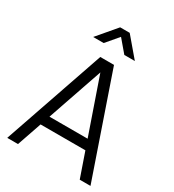

<svg xmlns="http://www.w3.org/2000/svg" viewBox="-220 -1063 1074 1186"><g transform="rotate(30 317.0 -470.0)"><path d="M168 -805 282.7 -940H350.7L465.3 -805H390.3L316.7 -891.7L243 -805ZM20 0 268 -720H365.7L613.7 0H537L301.7 -679H330.3L96.7 0ZM130.7 -174.7V-243.7H502.7V-174.7Z"/></g></svg>

Font: Manrope
Style: Regular
Weight: 400
Designer: Mikhail Sharanda
Foundry: Mikhail Sharanda
Version: Version 4.503